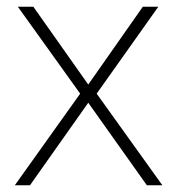

<svg xmlns="http://www.w3.org/2000/svg" viewBox="-20 -550 529 570"><path d="M218 -272 24 0H69L242 -245L416 0H462L267 -272L450 -530H404L242 -299L79 -530H33Z"/></svg>

Font: Noto Sans Canadian Aboriginal ExtraLight
Style: Regular
Weight: 200
Designer: Monotype Design Team, Typotheque's Kevin King
Foundry: Monotype Imaging Inc.
Version: Version 2.004